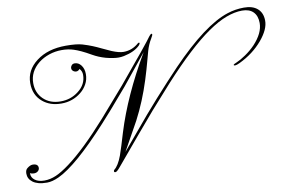

<svg xmlns="http://www.w3.org/2000/svg" viewBox="-201 -868 1539 1016"><g transform="rotate(-10 568.5 -360.0)"><path d="M338.4 -3.9Q361.8 -22 380.9 -73.2Q388.2 -94.2 397 -122.1L417.5 -189.5Q475.6 -378.9 599.6 -590.3L468.8 -428.7L375 -319.8L316.9 -254.9Q140.1 -61.5 41 -15.6Q4.9 1 -22.7 1Q-50.3 1 -68.8 -4.2Q-87.4 -9.3 -99.6 -18.6Q-123.5 -36.6 -123.5 -64.9Q-123.5 -84.5 -112.3 -92.8Q-95.7 -106 -83 -106Q-53.2 -106 -53.2 -83.5Q-53.2 -73.7 -61.5 -66.4Q-69.8 -59.1 -82.8 -59.1Q-95.7 -59.1 -104 -64V-61Q-104 -39.6 -85.2 -25.9Q-66.4 -12.2 -35.2 -12.2Q-3.9 -12.2 27.8 -25.9Q59.6 -39.6 102.1 -71.3Q193.4 -138.7 321.3 -282.2L456.5 -437.5Q623 -636.7 644 -668Q652.8 -678.7 656.7 -678.7Q660.6 -678.7 660.6 -675.3Q660.6 -671.9 658.7 -668L651.9 -655.3Q633.8 -625.5 624.3 -591.6Q614.7 -557.6 609.6 -537.8Q604.5 -518.1 597.7 -495.1L582 -443.4Q547.4 -334 498 -239.7Q498 -239.7 413.1 -86.9L561 -262.7L626 -336.9L693.4 -411.1L759.3 -481.4Q945.8 -674.8 1072.8 -715.8Q1115.7 -730 1162.4 -730.2Q1209 -730.5 1235.1 -707.8Q1261.2 -685.1 1261.7 -643.6Q1262.7 -597.2 1214.8 -540Q1165 -481.4 1089.8 -445.3Q1072.3 -437 1064.7 -437Q1057.1 -437 1057.1 -440.7Q1057.1 -444.3 1075.9 -451.9Q1094.7 -459.5 1124.3 -479.5Q1153.8 -499.5 1177.7 -524.4Q1231 -581.5 1231 -635.3Q1231 -673.8 1210.2 -695.1Q1189.5 -716.3 1150.1 -716.3Q1110.8 -716.3 1064.9 -699.2Q1019 -682.1 964.8 -644.5Q857.9 -570.8 706.5 -405.3L592.8 -277.8L498 -166.5L369.6 -13.7Q350.6 9.3 343 9.3Q335.4 9.3 335.4 3.9Q335.4 -1.5 338.4 -3.9ZM250 -561.5Q241.2 -551.3 231.4 -551.3Q221.7 -551.3 214.4 -557.4Q207 -563.5 207 -572.5Q207 -581.5 213.1 -588.4Q219.2 -595.2 229.5 -595.2Q239.7 -595.2 248.3 -590.6Q256.8 -585.9 263.7 -577.1Q278.3 -558.1 278.3 -529.1Q278.3 -500 265.1 -475.8Q252 -451.7 230.5 -434.6Q184.6 -397.9 124.5 -397.9Q63.5 -397.9 23.9 -431.6Q-20 -468.3 -20 -532.7Q-20 -602.1 41 -648.4Q102.5 -695.3 199.7 -695.3Q257.8 -695.3 287.8 -686.3Q317.9 -677.2 339.8 -668.2Q361.8 -659.2 383.8 -648.4L433.6 -625.5Q471.7 -609.9 495.6 -609.9Q542 -609.9 578.1 -642.1Q580.6 -644 583.7 -644Q586.9 -644 586.9 -640.6Q586.9 -636.7 580.1 -628.9Q551.3 -600.1 493.2 -587.9Q477.5 -585 464.4 -585Q451.2 -585 433.1 -587.9Q415 -590.8 396.5 -595.7Q358.9 -606.4 328.4 -624Q297.9 -641.6 276.1 -651.6Q254.4 -661.6 237.3 -667Q209 -676.3 173.8 -676.3Q138.7 -676.3 106.2 -665.3Q73.7 -654.3 48.8 -634.8Q-4.4 -591.8 -4.4 -529.8Q-4.4 -477.5 30.3 -443.8Q65.4 -409.7 122.6 -409.7Q176.8 -409.7 217.8 -441.4Q263.2 -475.6 263.2 -527.8Q263.2 -547.4 250 -561.5Z"/></g></svg>

Font: Pinyon Script
Style: Regular
Weight: 400
Designer: Nicole Fally
Foundry: Nicole Fally
Version: Version 1.005